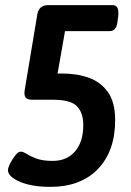

<svg xmlns="http://www.w3.org/2000/svg" viewBox="-20 -720 510 747"><path d="M176 7Q103 7 57 -13Q11 -33 11 -58Q11 -67 19.5 -84Q28 -101 39.5 -115.5Q51 -130 60 -130Q70 -130 84 -121Q98 -112 122 -103Q146 -94 185 -94Q240 -94 272 -131Q304 -168 304 -234Q304 -281 279.5 -306.5Q255 -332 186 -332H105Q86 -332 79.5 -341Q73 -350 76 -369L125 -663Q131 -700 167 -700H418Q431 -700 436.5 -690.5Q442 -681 440 -657L437 -635Q433 -599 407 -599H233L204 -434H221Q279 -434 325.5 -417.5Q372 -401 400 -361.5Q428 -322 428 -253Q428 -132 361 -62.5Q294 7 176 7Z"/></svg>

Font: Asap Condensed Condensed SemiBold
Style: Italic
Weight: 600
Width: 3
Italic angle: -6°
Designer: Pablo Cosgaya
Foundry: Omnibus-Type
Version: Version 3.001; ttfautohint (v1.8.4.7-5d5b)